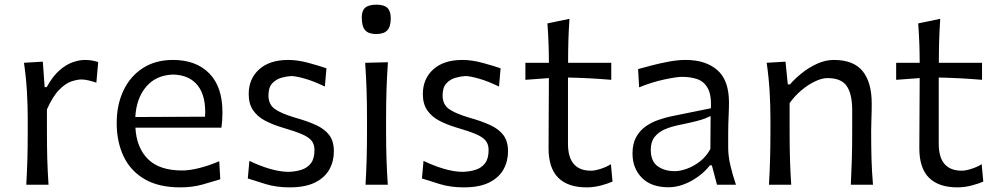

<svg xmlns="http://www.w3.org/2000/svg" viewBox="-20 -790 4255 821"><path d="M92.3 0Q95.7 -58.1 97.2 -111.8Q98.6 -165.5 98.6 -230V-282.7Q98.6 -340.3 95 -400.9Q91.3 -461.4 82.5 -521.5L163.1 -526.4L170.9 -417.5H179.7Q205.6 -464.4 234.6 -489.5Q263.7 -514.6 291.7 -524.2Q319.8 -533.7 342.3 -533.7Q373.5 -533.7 399.9 -524.4L392.1 -436.5Q376.5 -441.9 359.4 -446Q342.3 -450.2 328.6 -450.2Q310.5 -450.2 285.4 -441.9Q260.3 -433.6 233.2 -406.2Q206.1 -378.9 180.7 -322.3V-226.6Q180.7 -164.6 182.1 -111.3Q183.6 -58.1 187.5 0Z M751 11.2Q658.2 11.2 597.9 -24.2Q537.6 -59.6 508.3 -121.8Q479 -184.1 479 -263.7Q479 -342.3 508.1 -403.3Q537.1 -464.4 591.1 -499Q645 -533.7 719.7 -533.7Q818.4 -533.7 874.8 -476.3Q931.2 -418.9 931.2 -310.1Q931.2 -274.4 926.8 -244.1H559.1Q563.5 -159.2 612.3 -110.1Q661.1 -61 759.3 -61Q791 -61 833.5 -71.8Q876 -82.5 917.5 -100.6L921.9 -23.4Q890.6 -13.7 846.7 -1.2Q802.7 11.2 751 11.2ZM856.9 -291Q861.8 -377.4 826.4 -423.3Q791 -469.2 720.7 -471.2Q647.9 -469.2 605.5 -419.7Q563 -370.1 558.6 -289.6Z M1218.8 11.2Q1162.1 11.2 1116.5 -2.7Q1070.8 -16.6 1039.6 -26.9L1046.4 -102.1Q1089.8 -81.1 1133.8 -68.1Q1177.7 -55.2 1214.8 -55.2Q1244.6 -56.2 1269.5 -64.2Q1294.4 -72.3 1309.6 -92Q1324.7 -111.8 1324.7 -148.4Q1324.7 -173.3 1311.8 -189Q1298.8 -204.6 1269 -217Q1239.3 -229.5 1187.5 -244.6Q1146.5 -256.8 1113.8 -273.9Q1081.1 -291 1062.3 -318.4Q1043.5 -345.7 1043.5 -387.7Q1043.5 -453.1 1088.1 -493.4Q1132.8 -533.7 1212.4 -533.7Q1253.4 -533.7 1299.8 -521Q1346.2 -508.3 1376 -498L1369.1 -419.9Q1321.8 -442.9 1283 -453.9Q1244.1 -464.8 1225.1 -464.8Q1206.1 -463.9 1183.3 -457.5Q1160.6 -451.2 1144.3 -433.8Q1127.9 -416.5 1127.9 -381.8Q1127.9 -344.7 1153.6 -325.2Q1179.2 -305.7 1241.2 -287.1Q1293.5 -272.5 1330.6 -255.6Q1367.7 -238.8 1387.7 -212.6Q1407.7 -186.5 1407.7 -142.6Q1407.7 -100.1 1388.2 -65.2Q1368.7 -30.3 1326.9 -9.5Q1285.2 11.2 1218.8 11.2Z M1543 0Q1546.4 -58.1 1547.9 -111.8Q1549.3 -165.5 1549.3 -230V-282.7Q1549.3 -352.5 1547.4 -408.2Q1545.4 -463.9 1541.5 -521.5L1638.7 -523.9Q1634.8 -465.3 1632.8 -409.2Q1630.9 -353 1630.9 -282.7V-230Q1630.9 -165.5 1632.6 -111.8Q1634.3 -58.1 1638.2 0ZM1588.4 -644.5Q1555.7 -644.5 1541.3 -660.9Q1526.9 -677.2 1526.9 -716.3Q1526.9 -744.1 1541.7 -757.1Q1556.6 -770 1589.8 -770Q1622.6 -770 1636.7 -756.1Q1650.9 -742.2 1650.9 -711.9Q1650.9 -676.3 1636.2 -660.4Q1621.6 -644.5 1588.4 -644.5Z M1963.4 11.2Q1906.7 11.2 1861.1 -2.7Q1815.4 -16.6 1784.2 -26.9L1791 -102.1Q1834.5 -81.1 1878.4 -68.1Q1922.4 -55.2 1959.5 -55.2Q1989.3 -56.2 2014.2 -64.2Q2039.1 -72.3 2054.2 -92Q2069.3 -111.8 2069.3 -148.4Q2069.3 -173.3 2056.4 -189Q2043.5 -204.6 2013.7 -217Q1983.9 -229.5 1932.1 -244.6Q1891.1 -256.8 1858.4 -273.9Q1825.7 -291 1806.9 -318.4Q1788.1 -345.7 1788.1 -387.7Q1788.1 -453.1 1832.8 -493.4Q1877.4 -533.7 1957 -533.7Q1998 -533.7 2044.4 -521Q2090.8 -508.3 2120.6 -498L2113.8 -419.9Q2066.4 -442.9 2027.6 -453.9Q1988.8 -464.8 1969.7 -464.8Q1950.7 -463.9 1928 -457.5Q1905.3 -451.2 1888.9 -433.8Q1872.6 -416.5 1872.6 -381.8Q1872.6 -344.7 1898.2 -325.2Q1923.8 -305.7 1985.8 -287.1Q2038.1 -272.5 2075.2 -255.6Q2112.3 -238.8 2132.3 -212.6Q2152.3 -186.5 2152.3 -142.6Q2152.3 -100.1 2132.8 -65.2Q2113.3 -30.3 2071.5 -9.5Q2029.8 11.2 1963.4 11.2Z M2488.3 11.2Q2408.7 11.2 2367.2 -29.8Q2325.7 -70.8 2325.7 -156.2Q2325.7 -239.3 2326.4 -316.7Q2327.1 -394 2327.1 -456.1L2226.6 -448.7V-521.5H2327.1Q2327.1 -606.9 2320.8 -689.9L2415 -709.5Q2411.6 -657.2 2410.4 -615.2Q2409.2 -573.2 2409.2 -521.5H2593.8V-448.7Q2547.9 -452.6 2501 -455.1Q2454.1 -457.5 2408.7 -458.5V-175.3Q2408.7 -60.1 2507.3 -60.1Q2523.4 -60.1 2548.1 -67.9Q2572.8 -75.7 2592.3 -87.9L2599.1 -13.7Q2583 -5.9 2551.3 2.7Q2519.5 11.2 2488.3 11.2Z M2838.4 10.7Q2764.2 10.7 2724.4 -30Q2684.6 -70.8 2684.6 -133.3Q2684.6 -175.8 2700.4 -204.1Q2716.3 -232.4 2741.7 -250Q2767.1 -267.6 2795.7 -277.3Q2824.2 -287.1 2849.6 -292.5L3020 -327.1Q3022.5 -384.3 3006.3 -413.1Q2990.2 -441.9 2961.4 -451.7Q2932.6 -461.4 2895.5 -461.4Q2874 -461.4 2821.8 -450.4Q2769.5 -439.5 2712.9 -416.5L2708.5 -494.6Q2732.9 -501.5 2767.6 -510.5Q2802.2 -519.5 2840.3 -526.6Q2878.4 -533.7 2912.1 -533.7Q2997.1 -533.7 3047.1 -490.5Q3097.2 -447.3 3097.2 -351.1Q3097.2 -327.6 3095.5 -291.5Q3093.8 -255.4 3093.8 -222.2V-157.7Q3093.8 -123.5 3102.8 -84.2Q3111.8 -44.9 3127 0H3045.9L3023.9 -83H3015.6Q2983.9 -42.5 2935.1 -15.9Q2886.2 10.7 2838.4 10.7ZM2865.7 -58.1Q2888.2 -58.1 2917 -68.4Q2945.8 -78.6 2972.9 -99.6Q3000 -120.6 3017.6 -152.8L3018.6 -293.9Q3010.3 -289.6 2996.3 -283.9Q2982.4 -278.3 2955.6 -271.5Q2928.7 -264.6 2880.9 -254.9Q2849.6 -248.5 2822.5 -236.8Q2795.4 -225.1 2779.1 -204.3Q2762.7 -183.6 2762.7 -149.9Q2762.7 -100.6 2792 -79.3Q2821.3 -58.1 2865.7 -58.1Z M3268.1 0Q3271.5 -58.1 3272.9 -111.8Q3274.4 -165.5 3274.4 -230V-282.7Q3274.4 -340.3 3270.8 -400.9Q3267.1 -461.4 3258.3 -521.5L3338.9 -526.4L3348.6 -429.2H3357.9Q3377.9 -452.6 3408 -476.8Q3438 -501 3473.6 -517.3Q3509.3 -533.7 3545.4 -533.7Q3629.9 -533.7 3668.7 -485.8Q3707.5 -438 3707.5 -347.2Q3707.5 -313 3706.3 -283.2Q3705.1 -253.4 3705.1 -230Q3705.1 -165.5 3706.5 -111.8Q3708 -58.1 3712.9 0H3618.2Q3621.1 -58.1 3622.6 -111.3Q3624 -164.6 3624 -226.6V-319.8Q3624 -387.7 3600.8 -421.9Q3577.6 -456.1 3518.1 -456.1Q3494.6 -456.1 3464.8 -441.9Q3435.1 -427.7 3406.5 -403.6Q3377.9 -379.4 3356.4 -349.1V-226.6Q3356.4 -164.6 3357.9 -111.3Q3359.4 -58.1 3363.3 0Z M4073.7 11.2Q3994.1 11.2 3952.6 -29.8Q3911.1 -70.8 3911.1 -156.2Q3911.1 -239.3 3911.9 -316.7Q3912.6 -394 3912.6 -456.1L3812 -448.7V-521.5H3912.6Q3912.6 -606.9 3906.2 -689.9L4000.5 -709.5Q3997.1 -657.2 3995.8 -615.2Q3994.6 -573.2 3994.6 -521.5H4179.2V-448.7Q4133.3 -452.6 4086.4 -455.1Q4039.6 -457.5 3994.1 -458.5V-175.3Q3994.1 -60.1 4092.8 -60.1Q4108.9 -60.1 4133.5 -67.9Q4158.2 -75.7 4177.7 -87.9L4184.6 -13.7Q4168.5 -5.9 4136.7 2.7Q4105 11.2 4073.7 11.2Z"/></svg>

Font: Pinar DS3-Regular
Style: Regular
Weight: 400
Designer: Amin Abedi
Version: Version 2.000